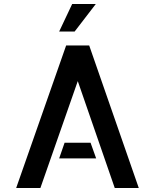

<svg xmlns="http://www.w3.org/2000/svg" viewBox="-20 -948 781 968"><path d="M679.7 0H558.6L372.1 -539.1L183.6 0H61.5L313.5 -718.8H429.7ZM436.5 -228.5 464.8 -149.4H278.3L305.7 -228.5ZM462.9 -927.7 356.4 -789.1H278.3L343.8 -927.7Z"/></svg>

Font: Allerta Stencil
Style: Regular
Weight: 400
Designer: Matt McInerney
Foundry: Matt McInerney
Version: Version 1.02